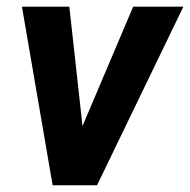

<svg xmlns="http://www.w3.org/2000/svg" viewBox="-20 -548 562 568"><path d="M522.5 -528.3 267.1 0H135.7L44.9 -528.3H185.1L224.1 -175.3L374 -528.3Z"/></svg>

Font: Mardoto
Style: Bold Italic
Weight: 700
Italic angle: -12°
Designer: Christian Robertson, Vahan Hovhannisyan
Foundry: Google
Version: Version 1.000